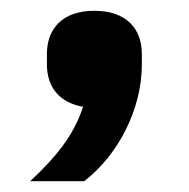

<svg xmlns="http://www.w3.org/2000/svg" viewBox="-20 -189 350 356"><path d="M155 -169C95 -169 67 -135 67 -89V-69C67 -30 88 1 134 9C117 62 83 103 36 147H136C200 98 243 12 243 -69V-89C243 -135 215 -169 155 -169Z"/></svg>

Font: IBM Plex Thai Looped
Style: Bold
Weight: 700
Designer: Mike Abbink, Paul van der Laan, Pieter van Rosmalen, Ben Mitchell, Mark Frömberg
Foundry: Bold Monday
Version: Version 1.0